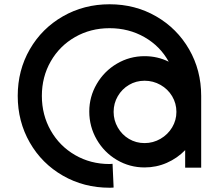

<svg xmlns="http://www.w3.org/2000/svg" viewBox="-20 -785 1026 899"><path d="M63 -336Q63 -456 119.5 -554Q176 -652 274.5 -708.5Q373 -765 493 -765Q613 -765 711 -708.5Q809 -652 865.5 -554Q922 -456 922 -336V0H847V-82Q810 -44 761 -22.5Q712 -1 657 -1Q587 -1 527.5 -36Q468 -71 433 -131.5Q398 -192 398 -263Q398 -332 433 -392Q468 -452 527.5 -487Q587 -522 657 -522Q718 -522 770 -496Q730 -569 656.5 -611Q583 -653 493 -653Q404 -653 331.5 -611.5Q259 -570 217.5 -497.5Q176 -425 176 -336Q176 -247 217.5 -174Q259 -101 331.5 -59Q404 -17 493 -17L507 -18L512 93Q507 94 493 94Q373 94 274.5 37.5Q176 -19 119.5 -117.5Q63 -216 63 -336ZM806 -261Q806 -301 786 -334.5Q766 -368 731.5 -387.5Q697 -407 657 -407Q617 -407 584 -387.5Q551 -368 531.5 -334.5Q512 -301 512 -261Q512 -222 531.5 -188Q551 -154 584 -134.5Q617 -115 657 -115Q697 -115 731.5 -135Q766 -155 786 -188.5Q806 -222 806 -261Z"/></svg>

Font: Lineal Medium
Style: Regular
Weight: 600
Designer: Created by Frank Adebiaye with contributions from Anton Moglia & Ariel Martín Pérez
Created by Frank ADEBIAYE with FontF
Foundry: Velvetyne Type Foundry
Version: Version 2.000